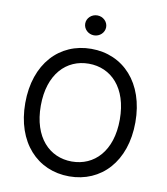

<svg xmlns="http://www.w3.org/2000/svg" viewBox="-99 -1015 961 1108"><g transform="rotate(10 381.5 -461.5)"><path d="M704.2 -363.6C704.2 -594.5 568.2 -737.2 381.4 -737.2C195 -737.2 58.9 -594.5 58.9 -363.6C58.9 -132.8 195 9.9 381.4 9.9C568.2 9.9 704.2 -132.8 704.2 -363.6ZM149.9 -363.6C149.9 -549.7 251.1 -650.2 381.4 -650.2C512.1 -650.2 612.9 -549.7 612.9 -363.6C612.9 -177.6 512.1 -77.1 381.4 -77.1C251.1 -77.1 149.9 -177.6 149.9 -363.6ZM320 -875C320 -842.7 347.7 -816.4 381.4 -816.4C415.1 -816.4 442.8 -842.7 442.8 -875C442.8 -907 415.1 -933.2 381.4 -933.2C347.7 -933.2 320 -907 320 -875Z"/></g></svg>

Font: Margiela Sans Text
Style: Regular
Weight: 400
Designer: Stefan Endress, Andreas Faust
Version: Version 1.100;FEAKit 1.0